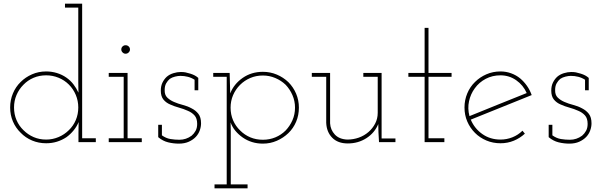

<svg xmlns="http://www.w3.org/2000/svg" viewBox="-20 -770 3255 1040"><path d="M499 0V-21H425V-750H332V-729H404V-379Q404 -342 404 -323.5Q404 -305 405 -268Q394 -292 378 -313Q362 -334 339 -350Q316 -366 288 -374.5Q260 -383 230 -383Q189 -383 153.5 -367.5Q118 -352 92 -326Q65 -300 50 -264Q35 -228 35 -188Q35 -147 50 -112Q65 -77 92 -51Q118 -24 153.5 -9Q189 6 230 6Q261 6 288.5 -2.5Q316 -11 340 -27Q362 -43 379 -64Q396 -85 406 -109Q406 -94 405.5 -80Q405 -66 405 -51V0ZM230 -362Q265 -362 297 -349Q329 -336 353 -312Q377 -288 390.5 -256Q404 -224 404 -188Q404 -151 390.5 -119.5Q377 -88 353 -65Q329 -41 297 -27.5Q265 -14 230 -14Q193 -14 162 -27.5Q131 -41 107 -65Q83 -88 69.5 -119.5Q56 -151 56 -188Q56 -224 69.5 -255.5Q83 -287 107 -311Q130 -335 161.5 -348.5Q193 -362 230 -362Z M748 0V-21H671V-375H569V-354H650V-21H569V0ZM684 -502Q684 -512 677 -518.5Q670 -525 660 -525Q651 -525 644 -518.5Q637 -512 637 -502Q637 -493 644 -486Q651 -479 660 -479Q670 -479 677 -486Q684 -493 684 -502Z M1041 -29Q1055 -44 1062 -63.5Q1069 -83 1069 -102Q1069 -135 1054.5 -153.5Q1040 -172 1018 -183Q996 -195 970.5 -201.5Q945 -208 922 -218Q901 -227 886 -241.5Q871 -256 872 -283Q872 -304 880 -318.5Q888 -333 900 -343Q912 -351 928 -355Q944 -359 957 -359Q978 -359 997.5 -354Q1017 -349 1034 -338V-281H1054V-348Q1045 -356 1034.5 -361.5Q1024 -367 1011 -371Q995 -376 984.5 -378Q974 -380 959 -380Q940 -380 919 -373.5Q898 -367 883 -354Q869 -341 860 -322.5Q851 -304 851 -279Q851 -248 865.5 -230.5Q880 -213 902 -204Q924 -194 949.5 -187Q975 -180 997 -170Q1019 -161 1033.5 -145Q1048 -129 1048 -99Q1048 -77 1039.5 -61.5Q1031 -46 1018 -35Q1003 -24 986.5 -18.5Q970 -13 952 -13Q927 -13 903 -17Q879 -21 857 -37V-94H837V-27Q862 -6 891 1Q920 8 949 8Q980 8 1003 -2.5Q1026 -13 1041 -29Z M1142 250H1321V229H1230V-57Q1230 -70 1229.5 -82Q1229 -94 1229 -107Q1238 -82 1255 -61.5Q1272 -41 1295 -25Q1318 -9 1345.5 -0.5Q1373 8 1404 8Q1444 8 1479.5 -7.5Q1515 -23 1542 -49Q1569 -75 1584 -110.5Q1599 -146 1599 -187Q1599 -227 1584 -262.5Q1569 -298 1542 -325Q1515 -351 1479.5 -366Q1444 -381 1404 -381Q1342 -381 1294.5 -348Q1247 -315 1227 -264Q1227 -291 1225.5 -319.5Q1224 -348 1224 -375H1135V-354H1208V229H1142ZM1404 -361Q1439 -361 1471 -347.5Q1503 -334 1527 -311Q1550 -287 1564 -255Q1578 -223 1578 -187Q1578 -150 1564 -118.5Q1550 -87 1527 -63Q1503 -39 1471.5 -26Q1440 -13 1404 -13Q1367 -13 1336 -26Q1305 -39 1281 -63Q1256 -87 1242.5 -118.5Q1229 -150 1229 -187Q1229 -223 1242.5 -254.5Q1256 -286 1280 -310Q1304 -334 1335.5 -347.5Q1367 -361 1404 -361Z M2029 -98 2030 -53 2033 0H2122V-20H2047V-375H1948V-354H2026V-159Q2026 -127 2012 -100.5Q1998 -74 1976 -55Q1953 -35 1923.5 -24.5Q1894 -14 1861 -14Q1817 -16 1793.5 -41.5Q1770 -67 1768 -102V-375H1669V-354H1747V-105Q1749 -55 1779.5 -24Q1810 7 1864 7Q1920 7 1964.5 -21.5Q2009 -50 2029 -98Z M2387 0V-21H2301V-354H2426V-375H2301V-619H2280V-375H2192V-354H2280V0Z M2691 -362Q2738 -362 2776 -335.5Q2814 -309 2833 -266Q2756 -235 2678.5 -204Q2601 -173 2523 -141Q2512 -182 2520.5 -221.5Q2529 -261 2552 -292Q2575 -324 2611 -343Q2647 -362 2691 -362ZM2823 -46 2810 -62Q2787 -39 2756 -26.5Q2725 -14 2691 -14Q2635 -14 2592.5 -44Q2550 -74 2530 -122Q2613 -156 2695 -188.5Q2777 -221 2860 -255Q2850 -283 2834 -305.5Q2818 -328 2798 -345Q2776 -363 2748.5 -373Q2721 -383 2691 -383Q2650 -383 2614.5 -367.5Q2579 -352 2553 -326Q2526 -300 2511 -264Q2496 -228 2496 -188Q2496 -147 2511 -112Q2526 -77 2553 -50Q2579 -24 2614.5 -9Q2650 6 2691 6Q2730 6 2763.5 -8Q2797 -22 2823 -46Z M3156 -29Q3170 -44 3177 -63.5Q3184 -83 3184 -102Q3184 -135 3169.5 -153.5Q3155 -172 3133 -183Q3111 -195 3085.5 -201.5Q3060 -208 3037 -218Q3016 -227 3001 -241.5Q2986 -256 2987 -283Q2987 -304 2995 -318.5Q3003 -333 3015 -343Q3027 -351 3043 -355Q3059 -359 3072 -359Q3093 -359 3112.5 -354Q3132 -349 3149 -338V-281H3169V-348Q3160 -356 3149.5 -361.5Q3139 -367 3126 -371Q3110 -376 3099.5 -378Q3089 -380 3074 -380Q3055 -380 3034 -373.5Q3013 -367 2998 -354Q2984 -341 2975 -322.5Q2966 -304 2966 -279Q2966 -248 2980.5 -230.5Q2995 -213 3017 -204Q3039 -194 3064.5 -187Q3090 -180 3112 -170Q3134 -161 3148.5 -145Q3163 -129 3163 -99Q3163 -77 3154.5 -61.5Q3146 -46 3133 -35Q3118 -24 3101.5 -18.5Q3085 -13 3067 -13Q3042 -13 3018 -17Q2994 -21 2972 -37V-94H2952V-27Q2977 -6 3006 1Q3035 8 3064 8Q3095 8 3118 -2.5Q3141 -13 3156 -29Z"/></svg>

Font: Josefin Slab ExtraLight
Style: Regular
Weight: 250
Designer: Santiago Orozco
Foundry: Typemade
Version: Version 2.000